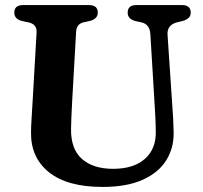

<svg xmlns="http://www.w3.org/2000/svg" viewBox="-20 -720 802 758"><path d="M591 -298.5 573.5 -586.5Q571 -624.5 537.5 -632L516 -636.5Q484 -644.5 484 -670Q484 -700 518.5 -700H698.5Q733 -700 733 -670Q733 -646 700.5 -637L679.5 -632Q638.5 -621.5 641.5 -582L660.5 -299Q664.5 -249 665.5 -199Q667 -136 636.2 -87Q605.5 -38 542.8 -10Q480 18 385 18Q245.5 18 173 -40.2Q100.5 -98.5 102.5 -199.5Q102.5 -219 104.8 -254.5Q107 -290 109 -324L124.5 -593.5Q126 -624.5 91.5 -632L69 -636.5Q36.5 -644 36.5 -670Q36.5 -700 71 -700H331.5Q366 -700 366 -670Q366 -645 333.5 -637L310.5 -632Q282 -625.5 280.5 -595L265 -322Q263 -288.5 262 -261.5Q261 -234.5 260.5 -213Q259 -132 303.2 -92.8Q347.5 -53.5 426.5 -53.5Q508 -53.5 552.5 -93.2Q597 -133 595 -202.5Q594.5 -236.5 593.2 -258Q592 -279.5 591 -298.5Z"/></svg>

Font: Fraunces 9pt S050 SemiBold
Style: Regular
Weight: 600
Version: Version 1.000; ttfautohint (v1.8.3)